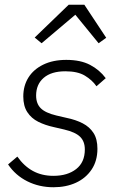

<svg xmlns="http://www.w3.org/2000/svg" viewBox="-20 -776 502 808"><path d="M205 12Q145 12 95 -13Q45 -38 14 -84L53 -117Q81 -77 118.5 -56.5Q156 -36 205 -36Q264 -36 300.5 -64.5Q337 -93 337 -147Q337 -181 317 -200.5Q297 -220 250 -231L207 -241Q170 -249 141 -263.5Q112 -278 95 -304Q78 -330 78 -370Q78 -415 99.5 -449.5Q121 -484 162 -504Q203 -524 259 -524Q319 -524 359 -503Q399 -482 425 -447L386 -413Q368 -439 337.5 -457.5Q307 -476 255 -476Q196 -476 164 -448.5Q132 -421 132 -374Q132 -340 151.5 -320.5Q171 -301 217 -290L260 -280Q299 -272 328 -257Q357 -242 373.5 -216.5Q390 -191 390 -150Q390 -99 365.5 -62.5Q341 -26 299.5 -7Q258 12 205 12ZM269 -756H335L427 -617L395 -594L297 -714L155 -594L126 -618Z"/></svg>

Font: IBM Plex Sans Light
Style: Italic
Weight: 300
Italic angle: -11.31°
Designer: Mike Abbink, Paul van der Laan, Pieter van Rosmalen
Foundry: Bold Monday
Version: Version 3.201